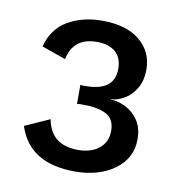

<svg xmlns="http://www.w3.org/2000/svg" viewBox="-56 -761 474 511"><g transform="rotate(10 181.0 -505.0)"><path d="M181 -709Q247 -709 283 -679Q319 -649 319 -601Q319 -571 306.5 -550Q294 -529 275.5 -518.5Q257 -508 240 -507V-506Q260 -506 280.5 -495.5Q301 -485 314.5 -465Q328 -445 328 -414Q328 -363 285.5 -332Q243 -301 178 -301Q55 -301 24 -397L91 -427Q103 -359 177 -359Q212 -359 233.5 -376.5Q255 -394 255 -424Q255 -456 232.5 -468Q210 -480 170 -480Q166 -480 162 -480Q158 -480 153 -479V-531Q157 -530 160.5 -530Q164 -530 167 -530Q245 -530 245 -590Q245 -620 227 -635.5Q209 -651 177 -651Q113 -651 101 -591L36 -614Q49 -663 88.5 -686Q128 -709 181 -709Z"/></g></svg>

Font: Prodigy Sans
Style: Regular
Weight: 400
Designer: Wei Huang
Foundry: Wei Huang
Version: Version 1.003; ttfautohint (v1.8.3)